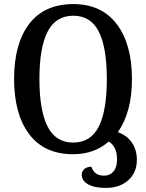

<svg xmlns="http://www.w3.org/2000/svg" viewBox="-20 -745 716 940"><path d="M380 110Q380 95 392 83.5Q404 72 427 71Q436 95 451 105Q466 115 490 115Q518 115 535.5 94.5Q553 74 553 36Q553 -28 512 -52Q442 10 338 10Q197 10 123 -88Q49 -186 49 -359Q49 -531 123 -628Q197 -725 339 -725Q477 -725 551.5 -627Q626 -529 626 -358Q626 -196 557 -98Q602 -82 626 -46.5Q650 -11 650 37Q650 100 608 137.5Q566 175 498 175Q443 175 411.5 157.5Q380 140 380 110ZM503 -358Q503 -513 463.5 -590.5Q424 -668 339 -668Q253 -668 213 -590Q173 -512 173 -358Q173 -204 213 -125.5Q253 -47 338 -47Q424 -47 463.5 -125Q503 -203 503 -358Z"/></svg>

Font: Noto Serif Georgian Medium Narrow
Style: Regular
Weight: 500
Width: 4
Designer: Monotype Design team
Foundry: Monotype Imaging Inc.
Version: Version 1.000